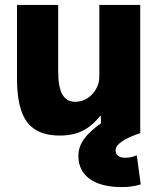

<svg xmlns="http://www.w3.org/2000/svg" viewBox="-20 -540 651 779"><path d="M222 10Q131 10 90 -44.5Q49 -99 49 -220V-520H216V-253Q216 -187 233 -157Q250 -127 285 -127Q312 -127 334 -141Q356 -155 369.5 -178.5Q383 -202 383 -230V-520H549V0H391L389 -70H387Q353 -28 314.5 -9Q276 10 222 10ZM475 219Q390 219 344 186Q298 153 298 92Q298 56 321 24Q344 -8 394 -43L549 0Q499 17 474 34.5Q449 52 449 69Q449 100 489 100Q512 100 535 90L551 208Q518 219 475 219Z"/></svg>

Font: M PLUS 2 ExtraBold
Style: Regular
Weight: 800
Version: Version 1.001